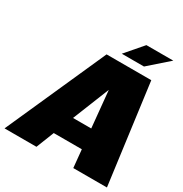

<svg xmlns="http://www.w3.org/2000/svg" viewBox="-197 -1019 1112 1168"><g transform="rotate(30 359.5 -435.0)"><path d="M482.9 0 470.7 -125H273.4L224.1 0H0L312.5 -700.2H626.5L719.2 0ZM432.1 -520 329.1 -263.2H457ZM390.6 -750 494.1 -870.1H683.1L546.4 -750Z"/></g></svg>

Font: Fivo Sans Black
Style: Regular
Weight: 900
Designer: Alexander Slobzheninov
Foundry: Alexander Slobzheninov
Version: 1.0